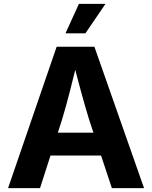

<svg xmlns="http://www.w3.org/2000/svg" viewBox="-20 -968 783 988"><path d="M21.5 0 271.5 -727.5H465.8L721.2 0H555.7L439 -351.1Q418 -419.4 396.2 -499.5Q374.5 -579.6 350.6 -674.8H383.8Q360.4 -579.6 339.8 -499Q319.3 -418.5 298.8 -351.1L186 0ZM177.7 -167.5V-285.2H564.9V-167.5ZM316.9 -796.4 386.2 -948.2H522.9L419.4 -796.4Z"/></svg>

Font: Inter 16pt
Style: Bold
Weight: 700
Version: Version 4.001;git-66647c0bb